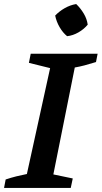

<svg xmlns="http://www.w3.org/2000/svg" viewBox="-25 -930 503 950"><path d="M-5 0 3 -42Q30 -51 56 -57.5Q82 -64 108 -69L223 -593L118 -619L127 -664H458L450 -623Q418 -613 393 -606.5Q368 -600 345 -596L239 -67L335 -47L325 0ZM352 -910Q373 -890 389 -863.5Q405 -837 409 -808Q391 -786 363.5 -770Q336 -754 307 -751Q286 -768 270 -795.5Q254 -823 248 -853Q268 -874 295 -889.5Q322 -905 352 -910Z"/></svg>

Font: Piazzolla Thin
Style: Bold Italic
Weight: 700
Italic angle: -11.3°
Version: Version 2.005